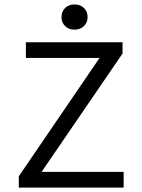

<svg xmlns="http://www.w3.org/2000/svg" viewBox="-20 -848 640 868"><path d="M65 0V-51L430 -586H97V-657H534V-606L168 -71H539V0ZM317 -714Q291 -714 274.5 -730Q258 -746 258 -771Q258 -796 274.5 -812Q291 -828 317 -828Q343 -828 359.5 -812Q376 -796 376 -771Q376 -746 359.5 -730Q343 -714 317 -714Z"/></svg>

Font: Source Code Variable
Style: Regular
Weight: 400
Monospace: yes
Designer: Paul D. Hunt, Teo Tuominen
Foundry: Adobe Systems Incorporated
Version: Version 1.010;hotconv 1.0.106;makeotfexe 2.5.65593